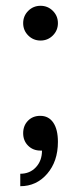

<svg xmlns="http://www.w3.org/2000/svg" viewBox="-20 -510 280 663"><path d="M125 10H120Q94 10 77 -7Q60 -24 60 -50Q60 -76 76.5 -93Q93 -110 119 -110Q148 -110 164 -86.5Q180 -63 180 -20Q180 47 143 90Q106 133 50 133V90Q83 90 104 67.5Q125 45 125 10ZM120 -490Q145 -490 162.5 -472.5Q180 -455 180 -430Q180 -405 162.5 -387.5Q145 -370 120 -370Q95 -370 77.5 -387.5Q60 -405 60 -430Q60 -455 77.5 -472.5Q95 -490 120 -490Z"/></svg>

Font: MedMera Sans
Style: Regular
Weight: 400
Designer: Kasper Nordkvist
Foundry: UNCUT.wtf
Version: Version 1.300